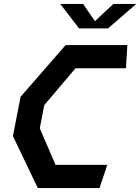

<svg xmlns="http://www.w3.org/2000/svg" viewBox="-20 -960 716 980"><path d="M173 0H488L527.5 -118.5H263.5L183 -305L206 -423.5L365.5 -611.5H623L630 -730H315L85 -466L46 -265.5ZM287.5 -940H404L464.5 -852L559 -940H675.5L531.5 -815H383.5Z"/></svg>

Font: Monaspace Krypton SemiBold
Style: Italic
Weight: 600
Italic angle: -11°
Designer: Riley Cran & the Lettermatic Team
Foundry: Lettermatic
Version: Version 1.101 (Monaspace Krypton)